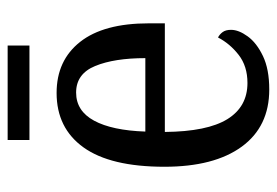

<svg xmlns="http://www.w3.org/2000/svg" viewBox="-131 -583 724 502"><g transform="rotate(-90 231.0 -332.0)"><path d="M248 10Q151 10 98.5 -62Q46 -134 46 -264Q46 -405 96.5 -475.5Q147 -546 239 -546Q324 -546 372.5 -484.5Q421 -423 421 -305V-263H137Q138 -152 170.5 -99.5Q203 -47 265 -47Q309 -47 338.5 -70Q368 -93 384 -124Q392 -120 398 -112Q404 -104 404 -90Q404 -70 387 -46.5Q370 -23 335.5 -6.5Q301 10 248 10ZM330 -314Q330 -395 309.5 -445Q289 -495 240 -495Q192 -495 166.5 -448Q141 -401 138 -314ZM116 -617V-674H363V-617Z"/></g></svg>

Font: Noto Serif Myanmar Cond
Style: Regular
Weight: 400
Width: 3
Designer: Ben Mitchell and the Monotype Design Team
Foundry: Monotype Imaging Inc.
Version: Version 2.106; ttfautohint (v1.8.4.7-5d5b)